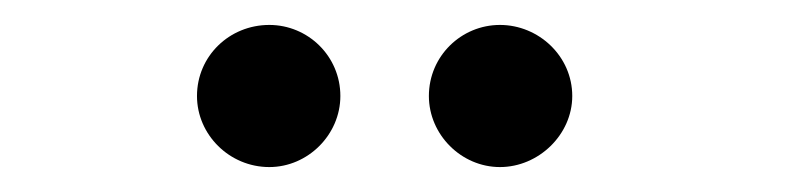

<svg xmlns="http://www.w3.org/2000/svg" viewBox="-20 -719 640 154"><path d="M196 -585C227 -585 253 -611 253 -642C253 -674 227 -699 196 -699C164 -699 138 -674 138 -642C138 -611 164 -585 196 -585ZM381 -585C412 -585 439 -611 439 -642C439 -674 412 -699 381 -699C350 -699 324 -674 324 -642C324 -611 350 -585 381 -585Z"/></svg>

Font: Arima Koshi ExtraBold
Style: Regular
Weight: 800
Designer: Joana Correia and Natanael Gama
Foundry: NDISCOVER
Version: Version 1.019;PS 001.019;hotconv 1.0.88;makeotf.lib2.5.64775